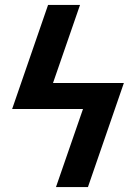

<svg xmlns="http://www.w3.org/2000/svg" viewBox="-20 -755 540 775"><path d="M206 0 315 -315H29L174 -735H303L194 -420H480L335 0Z"/></svg>

Font: Iosevka Term Curly XBd Obl
Style: Regular
Weight: 800
Italic angle: -9°
Designer: Belleve Invis
Foundry: Belleve Invis
Version: Version 32.3.0